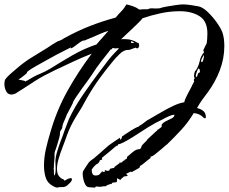

<svg xmlns="http://www.w3.org/2000/svg" viewBox="-21 -825 1040 873"><path d="M239 28Q236 28 230 26Q225 23 220 21Q194 7 186.5 -18.5Q179 -44 179 -71Q179 -109 187.5 -146.5Q196 -184 207 -220Q236 -322 284.5 -409.5Q333 -497 396 -581Q353 -564 311 -544.5Q269 -525 227 -505Q204 -494 181.5 -482Q159 -470 137 -456L77 -417Q73 -415 70 -413Q67 -411 64 -409L50 -400Q38 -395 32 -395Q14 -395 6.5 -411Q-1 -427 -1 -443Q-1 -448 0 -455Q1 -462 5 -467Q11 -475 27.5 -490Q44 -505 52 -511Q85 -540 121 -562.5Q157 -585 195 -608Q206 -616 217.5 -623Q229 -630 241 -637Q245 -639 247 -639Q248 -639 252 -641Q258 -643 264 -647Q267 -649 270 -651Q273 -653 276 -654Q330 -684 387.5 -706.5Q445 -729 505 -745Q517 -760 531 -774Q538 -781 543.5 -789Q549 -797 554 -805Q568 -802 584 -796.5Q600 -791 611 -782Q616 -782 621 -782Q626 -782 631 -783H651Q660 -788 675 -787Q683 -786 689.5 -786.5Q696 -787 700 -787H704Q714 -791 735.5 -795Q757 -799 779 -802Q801 -805 811 -805Q826 -805 846.5 -802Q867 -799 882 -796Q901 -792 923.5 -770.5Q946 -749 964.5 -723Q983 -697 990 -678Q995 -664 997 -648Q999 -632 999 -616Q999 -559 978.5 -505.5Q958 -452 925 -407Q911 -389 898.5 -371.5Q886 -354 875 -334Q875 -334 881 -332Q897 -327 906 -318Q915 -309 915 -291Q915 -285 911 -289L908 -287L907 -288Q896 -299 886 -304Q876 -309 860 -311Q834 -268 803.5 -235Q773 -202 737 -167H736Q729 -161 713.5 -147.5Q698 -134 683.5 -123Q669 -112 663 -113V-111Q663 -110 664 -109V-107Q662 -106 651 -97Q640 -88 629.5 -79.5Q619 -71 616 -71L613 -62L577 -42L575 -45H574L553 -35V-33Q555 -31 557 -31Q559 -29 559 -28V-27Q558 -26 558 -25L541 -22V-21L528 -10L527 -6L512 -15L510 3L489 6L488 10Q480 12 472.5 14.5Q465 17 459 22H456Q453 22 450 22Q447 22 444 23Q441 24 438 24Q435 24 432 25L431 23L430 24L415 23L411 28L393 27H394L382 26Q373 25 367 14.5Q361 4 358 -10Q355 -24 355 -33Q355 -41 356 -44Q356 -46 362.5 -56Q369 -66 376 -76.5Q383 -87 384 -88Q388 -92 392 -95Q396 -98 400 -101Q408 -106 415 -113Q425 -121 435 -130Q445 -139 455 -148Q473 -165 496 -180L525 -199V-194Q525 -190 527 -190Q529 -190 532 -197Q535 -204 535 -206L543 -210V-211L577 -233Q585 -238 593.5 -242.5Q602 -247 611 -250Q611 -253 615 -254Q617 -255 619 -257Q621 -257 628 -262.5Q635 -268 643 -274Q651 -280 654 -281Q679 -295 708.5 -312.5Q738 -330 766.5 -343.5Q795 -357 817 -360Q819 -373 831 -395Q843 -417 850 -431Q851 -433 852.5 -437Q854 -441 857 -445Q862 -455 862 -455L860 -462Q861 -463 863 -467Q864 -468 864 -471Q864 -473 863 -473Q861 -473 861 -478Q861 -490 866 -503H868Q881 -521 887 -547Q891 -569 907 -588L903 -596Q904 -597 907 -604Q910 -611 913.5 -618Q917 -625 918 -625Q920 -632 921 -648Q922 -664 922 -673Q922 -729 886 -751.5Q850 -774 796 -774Q753 -774 710.5 -765Q668 -756 627 -742Q624 -737 610.5 -723.5Q597 -710 580 -694Q563 -678 548.5 -664.5Q534 -651 529 -646Q531 -647 534 -647Q537 -647 539 -647H549Q579 -647 605 -630Q612 -630 610 -625Q612 -624 611 -620L612 -618Q612 -615 609.5 -610Q607 -605 603 -605Q598 -605 597 -609H596L594 -607Q590 -607 579 -602.5Q568 -598 565 -598H560Q542 -598 522.5 -579Q503 -560 492 -546Q458 -505 428.5 -464Q399 -423 373 -377Q362 -356 350 -335.5Q338 -315 325 -295Q299 -253 283 -209Q275 -185 264 -157Q253 -129 245.5 -103Q238 -77 238 -57Q238 -46 241 -36Q244 -26 252 -19Q254 -17 256.5 -15Q259 -13 263 -11Q270 -10 272 -3Q277 -6 285.5 -10.5Q294 -15 301 -15Q306 -15 306 -10Q306 -3 298.5 5Q291 13 286 17Q276 25 266.5 25.5Q257 26 246 26Q244 28 239 28ZM93 -455H96L98 -457Q103 -458 110 -463Q121 -470 133 -476.5Q145 -483 158 -488Q184 -499 206 -512Q257 -544 309 -574Q361 -604 418 -623Q425 -631 431.5 -639Q438 -647 445 -654Q452 -662 458.5 -669.5Q465 -677 472 -685Q453 -679 435.5 -671.5Q418 -664 400 -656L373 -645L367 -642L363 -641H362Q354 -641 341.5 -632Q329 -623 317.5 -614Q306 -605 300 -605Q300 -606 300.5 -607Q301 -608 302 -610Q296 -607 277.5 -597.5Q259 -588 237.5 -577Q216 -566 199 -556Q190 -551 174 -542Q158 -533 141 -523.5Q124 -514 112.5 -506Q101 -498 101 -495L102 -494Q102 -493 93 -485.5Q84 -478 74.5 -471Q65 -464 63 -463Q64 -463 71.5 -461.5Q79 -460 86 -458.5Q93 -457 93 -455ZM581 -629Q586 -629 589 -632Q588 -632 583 -635Q577 -638 575 -638V-633Q574 -633 574 -632Q574 -631 577 -630Q580 -629 581 -629ZM224 -49Q224 -17 229 -31.5Q234 -46 231 -83Q230 -106 238 -133Q246 -160 254 -181Q259 -194 264 -207Q269 -220 273 -233Q278 -246 283 -259Q288 -272 293 -285Q319 -340 355.5 -393Q392 -446 428 -494Q439 -508 450 -523Q461 -538 472 -552Q483 -566 495 -579Q507 -592 520 -605L512 -606Q510 -605 503 -605Q501 -605 498.5 -605.5Q496 -606 493 -607Q487 -605 489 -603Q489 -601 482 -600Q471 -586 460 -572Q449 -558 438 -544Q416 -516 396 -484Q393 -479 379.5 -460.5Q366 -442 350 -420Q334 -398 322 -379.5Q310 -361 310 -356Q310 -355 303.5 -343Q297 -331 291 -319Q285 -307 284 -307Q282 -300 278.5 -292.5Q275 -285 271 -275Q262 -256 262 -243L252 -226Q252 -209 248 -197Q246 -190 244 -183.5Q242 -177 240 -170Q239 -166 237 -160.5Q235 -155 233 -148Q227 -135 227 -125Q227 -118 227 -110.5Q227 -103 226 -96Q225 -89 224.5 -81.5Q224 -74 224 -67V-63Q223 -61 223 -58Q223 -55 224 -54ZM896 -542Q900 -542 903 -552Q906 -562 906 -565V-576L899 -563Q896 -558 894.5 -553Q893 -548 893 -547Q893 -545 896 -543ZM872 -475Q872 -476 873 -476Q874 -476 875 -477Q876 -482 879 -489Q882 -496 887 -495Q888 -496 888 -502Q888 -504 887 -508Q886 -512 883 -513V-514Q879 -514 874 -499Q869 -484 869 -480Q869 -475 872 -475ZM414 -27Q422 -27 429 -30Q434 -35 437.5 -39Q441 -43 445 -48Q445 -48 445 -47.5Q445 -47 446 -46Q446 -44 444 -42L457 -45L455 -52Q457 -51 462.5 -49.5Q468 -48 470 -48Q470 -48 476 -50V-51L480 -58L499 -62Q501 -64 499 -64Q497 -64 498 -65L521 -82H523L522 -86H526Q527 -85 530 -85H531V-86L542 -95V-96L545 -94V-98Q550 -100 554 -102.5Q558 -105 556 -111L583 -134Q599 -147 614 -147Q617 -147 618 -150Q619 -152 621 -154Q621 -161 632 -172L648 -188V-190L692 -231L691 -229L692 -228V-230L697 -237L698 -236L714 -248V-258Q721 -268 734.5 -274.5Q748 -281 760 -287Q772 -293 772 -303H770Q761 -303 744.5 -295.5Q728 -288 720 -283Q703 -275 687 -266.5Q671 -258 655 -248Q645 -242 624.5 -228.5Q604 -215 581.5 -201Q559 -187 540.5 -177.5Q522 -168 515 -169L516 -167L513 -163L511 -160Q510 -160 507 -163V-161Q499 -154 491 -147.5Q483 -141 475 -134L442 -107L444 -100L433 -96Q433 -94 431 -90Q430 -88 428.5 -86.5Q427 -85 426 -83Q416 -78 409 -70.5Q402 -63 396 -54V-52Q396 -42 399.5 -34.5Q403 -27 414 -27Z"/></svg>

Font: Water Brush
Style: Regular
Weight: 400
Designer: Robert E. Leuschke
Foundry: Robert E. Leuschke
Version: Version 1.010; ttfautohint (v1.8.4.7-5d5b)